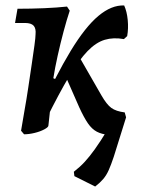

<svg xmlns="http://www.w3.org/2000/svg" viewBox="-20 -483 518 702"><path d="M328 199 252 161 250 145Q273 127 290 108.5Q307 90 326.5 63Q346 36 374 -10L441 -54L396 90Q386 120 377.5 139Q369 158 357.5 171.5Q346 185 328 199ZM149 -47 119 -65Q185 -209 238.5 -297Q292 -385 340 -425Q388 -465 434 -463Q444 -441 447 -410Q450 -379 445 -351L433 -340Q395 -347 363 -337.5Q331 -328 300 -296Q269 -264 232.5 -203Q196 -142 149 -47ZM68 8 57 -5Q62 -37 69.5 -78.5Q77 -120 83.5 -164Q90 -208 96 -248Q102 -288 106 -317.5Q110 -347 110 -358Q112 -379 103 -389Q94 -399 71 -399H35L44 -451Q94 -451 141 -453Q188 -455 225 -459L235 -444Q224 -411 212.5 -368Q201 -325 191 -280Q181 -235 175 -197L191 -190L166 -107L157 -24Q157 -18 142 -10Q127 -2 106.5 3Q86 8 68 8ZM378 10Q352 8 334 -1.5Q316 -11 301.5 -32Q287 -53 270 -90L219 -206L274 -268L351 -134Q370 -101 387 -88.5Q404 -76 436 -72L441 -54Q426 -35 411 -19.5Q396 -4 378 10Z"/></svg>

Font: Alegreya SemiBold
Style: Italic
Weight: 600
Italic angle: -7°
Designer: Juan Pablo del Peral
Foundry: Huerta Tipografica
Version: Version 2.009